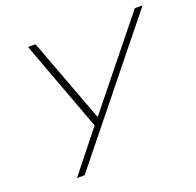

<svg xmlns="http://www.w3.org/2000/svg" viewBox="-120 -803 947 929"><g transform="rotate(-20 353.5 -338.5)"><path d="M317.9 -243.2 155.8 -676.8H117.2L290 -210L123 0H162.1L707 -676.8H667Z"/></g></svg>

Font: Comic Neue Angular Light Italic
Style: Regular
Weight: 300
Italic angle: -12°
Designer: Craig Rozynski
Foundry: Craig Rozynski
Version: Version 2.003